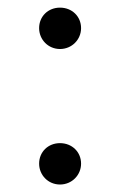

<svg xmlns="http://www.w3.org/2000/svg" viewBox="-20 -478 314 503"><path d="M82.5 -404.3C82.5 -374.5 106 -349.6 137.2 -349.6C168.5 -349.6 192.4 -374.5 192.4 -404.3C192.4 -435.1 168.5 -458 137.2 -458C106 -458 82.5 -435.1 82.5 -404.3ZM82.5 -49.3C82.5 -19.5 106 5.4 137.2 5.4C168.5 5.4 192.4 -19.5 192.4 -49.3C192.4 -80.1 168.5 -103 137.2 -103C106 -103 82.5 -80.1 82.5 -49.3Z"/></svg>

Font: Estedad Regular
Style: Regular
Weight: 400
Designer: Amin Abedi
Version: Version 7.3